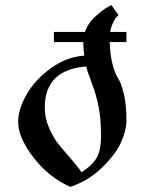

<svg xmlns="http://www.w3.org/2000/svg" viewBox="-20 -730 589 760"><path d="M321.3 -466.8C324.5 -453.1 332 -430.8 343.8 -399.9C355.5 -369 364.4 -337.6 370.6 -305.7C376.8 -273.8 379.9 -235.4 379.9 -190.4C379.9 -155.9 374.7 -128.6 364.3 -108.4C353.8 -88.2 333.3 -68 302.7 -47.9C296.2 -58.9 283.9 -74.9 265.6 -95.7C247.4 -116.5 230.8 -135.9 215.8 -153.8C200.8 -171.7 187.3 -194.2 175.3 -221.2C163.2 -248.2 157.2 -275.7 157.2 -303.7C157.2 -404 211.9 -458.3 321.3 -466.8ZM313.5 -509.8C266.6 -506.5 222.3 -489.7 180.7 -459.5C139 -429.2 107.1 -394.5 85 -355.5C62.8 -316.4 51.8 -280.3 51.8 -247.1C51.8 -206.1 72.1 -159.2 112.8 -106.4C153.5 -53.7 202.1 -15 258.8 9.8C307.6 -7.2 349.8 -33 385.3 -67.9C420.7 -102.7 445.5 -135.9 459.5 -167.5C473.5 -199.1 480.5 -227.2 480.5 -252C480.5 -294.3 477.1 -329.8 470.2 -358.4C463.4 -387 455.6 -408 446.8 -421.4C438 -434.7 430.3 -455.1 423.8 -482.4C418.6 -505.2 415.4 -532.2 414.1 -563.5H480.5V-603.5H416C417.3 -613.3 419.9 -622.7 423.8 -631.8C430.3 -646.8 435.5 -656.4 439.5 -660.6C443.4 -664.9 446.6 -668 449.2 -669.9L420.9 -710L410.2 -704.1C402.3 -700.2 392.9 -694 381.8 -685.5C370.8 -677.1 359.7 -667.3 348.6 -656.2C337.6 -645.2 328.1 -631.2 320.3 -614.3C319 -611 317.7 -607.4 316.4 -603.5H193.4V-563.5H309.6V-560.5C309.6 -546.2 310.9 -529.3 313.5 -509.8Z"/></svg>

Font: TriodPostnaja
Style: Medium
Weight: 500
Version: 20110805; ttfautohint (v0.96) -l 8 -r 50 -G 200 -x 14 -w "G"